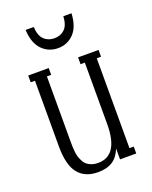

<svg xmlns="http://www.w3.org/2000/svg" viewBox="-133 -749 667 843"><g transform="rotate(-20 201.0 -328.0)"><path d="M91.8 -675.8H129.9Q131.8 -634.8 150.9 -616.5Q169.9 -598.1 199.2 -598.1Q228 -598.1 247.1 -616.5Q266.1 -634.8 268.1 -675.8H306.2Q303.2 -613.8 273.2 -582.8Q243.2 -551.8 199.2 -551.8Q155.3 -551.8 125 -582.8Q94.7 -613.8 91.8 -675.8ZM362.8 -483.9V-452.1H342.8V-32.2H362.8V0H287.1V-50.8Q272.9 -14.6 246.6 2.7Q220.2 20 178.2 20Q117.2 20 85.7 -19.3Q54.2 -58.6 54.2 -145V-452.1H34.2V-483.9H129.9V-452.1H109.9V-145Q109.9 -131.8 110.1 -124Q110.4 -116.2 111.8 -101.1Q113.3 -85.9 116.2 -76.4Q119.1 -66.9 125.2 -54.7Q131.3 -42.5 139.6 -35.4Q147.9 -28.3 161.4 -23.2Q174.8 -18.1 191.9 -18.1Q287.1 -18.1 287.1 -165V-452.1H267.1V-483.9Z"/></g></svg>

Font: Margherita Light
Style: Regular
Weight: 300
Designer: James Puckett
Foundry: Dunwich Type Founders
Version: Version 1.008;hotconv 1.0.109;makeotfexe 2.5.65596